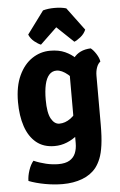

<svg xmlns="http://www.w3.org/2000/svg" viewBox="-63 -787 660 1052"><g transform="rotate(-5 267.5 -261.0)"><path d="M502.5 -430Q489.5 -420.5 482 -400Q474.5 -379.5 474.5 -354.5V-86.5Q474.5 -18 468.2 26.8Q462 71.5 450.5 100Q439 128.5 423.5 148.5Q394.5 185 346.5 203Q298.5 221 239 221Q192 221 141.8 211.8Q91.5 202.5 53 187.5Q53 161 63.5 129.5Q74 98 90 79.5Q122 93.5 157.2 101.8Q192.5 110 225 110Q263.5 110 286.2 96.5Q309 83 319 59Q329 35 329 3.5V-358.5Q329 -419 360.8 -461.5Q392.5 -504 456 -506.5Q470.5 -495.5 485 -472.8Q499.5 -450 502.5 -430ZM33.5 -248Q33.5 -334.5 61 -393.5Q88.5 -452.5 134 -482.8Q179.5 -513 233 -513Q281 -513 315 -497.5Q349 -482 371.8 -459.2Q394.5 -436.5 407.5 -414.5L383.5 -292.5Q355 -345 321 -373.2Q287 -401.5 258.5 -401.5Q234 -401.5 217.8 -383.2Q201.5 -365 193.8 -330.5Q186 -296 186 -247.5Q186 -175 204.2 -142.8Q222.5 -110.5 249.5 -110.5Q281 -110.5 310.8 -131.8Q340.5 -153 360 -193.5L381.5 -88.5Q365.5 -61 339.5 -39Q313.5 -17 281 -3.8Q248.5 9.5 212.5 9.5Q152 9.5 112.2 -23.2Q72.5 -56 53 -114Q33.5 -172 33.5 -248ZM342 -736.5 435 -611.5Q425.5 -588.5 405 -572.2Q384.5 -556 370 -550.5L278 -638L186.5 -550.5Q171.5 -556 151.2 -572.2Q131 -588.5 121.5 -611.5L214 -736.5Q242 -744.5 278 -744.5Q315 -744.5 342 -736.5Z"/></g></svg>

Font: Signika Negative Light
Style: Bold
Weight: 700
Version: Version 2.001